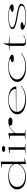

<svg xmlns="http://www.w3.org/2000/svg" viewBox="2468 -3254 800 5777"><g transform="rotate(-90 2868.5 -365.0)"><path d="M894 -745V-27H1006V-17L820 15V-159L810 -166Q786 -129 750 -96.5Q714 -64 666 -39Q618 -14 557 0.5Q496 15 421 15Q318 15 236.5 -16Q155 -47 107.5 -105.5Q60 -164 60 -247Q60 -331 109.5 -391Q159 -451 247.5 -483Q336 -515 452 -515Q536 -515 610 -498.5Q684 -482 739.5 -451Q795 -420 820 -376V-703H709V-714ZM479 -496Q376 -496 298.5 -466.5Q221 -437 177.5 -382Q134 -327 134 -250Q134 -173 176 -119.5Q218 -66 289.5 -37.5Q361 -9 450 -9Q530 -9 591.5 -27.5Q653 -46 698 -76.5Q743 -107 773 -144Q803 -181 820 -219V-314Q820 -344 798.5 -376.5Q777 -409 734.5 -435.5Q692 -462 628 -479Q564 -496 479 -496Z M1277 -609Q1251 -609 1231 -615.5Q1211 -622 1199.5 -633Q1188 -644 1188 -658Q1188 -673 1199.5 -684Q1211 -695 1231 -701Q1251 -707 1277 -707Q1304 -707 1324 -701Q1344 -695 1355.5 -684Q1367 -673 1367 -658Q1367 -644 1355.5 -633Q1344 -622 1324 -615.5Q1304 -609 1277 -609ZM1150 0V-10L1253 -20V-473H1141V-484L1326 -515V-20L1429 -10V0Z M1573 0V-10L1676 -21V-473H1564V-484L1749 -515V-353L1765 -345Q1802 -384 1837.5 -414Q1873 -444 1910 -465Q1954 -491 2002.5 -503Q2051 -515 2106 -515Q2141 -515 2167 -507Q2193 -499 2207.5 -484.5Q2222 -470 2222 -452Q2222 -434 2207.5 -420.5Q2193 -407 2167.5 -399Q2142 -391 2109 -391Q2069 -391 2040.5 -397Q2012 -403 1997.5 -414.5Q1983 -426 1983 -442Q1983 -448 1984.5 -452Q1986 -456 1987 -460.5Q1988 -465 1988 -468Q1988 -476 1971 -476Q1954 -476 1924 -460Q1894 -444 1856 -414Q1822 -387 1794.5 -358Q1767 -329 1749 -301V-21L1852 -10V0Z M2757 -515Q2884 -515 2972.5 -486.5Q3061 -458 3107.5 -404Q3154 -350 3154 -275H2391V-285L3080 -291Q3080 -356 3041 -403Q3002 -450 2928.5 -475.5Q2855 -501 2754 -501Q2648 -501 2566 -470Q2484 -439 2437.5 -383Q2391 -327 2391 -251Q2391 -199 2418 -155.5Q2445 -112 2493.5 -79.5Q2542 -47 2609.5 -28.5Q2677 -10 2757 -9Q2824 -7 2884 -14Q2944 -21 2995 -37Q3046 -53 3088 -78Q3130 -103 3162 -138L3172 -129Q3140 -94 3098 -67Q3056 -40 3002.5 -21.5Q2949 -3 2883.5 6Q2818 15 2738 15Q2642 15 2564.5 -4.5Q2487 -24 2432 -58.5Q2377 -93 2347 -141Q2317 -189 2317 -247Q2317 -307 2348.5 -355.5Q2380 -404 2438.5 -440Q2497 -476 2577.5 -495.5Q2658 -515 2757 -515Z M3723 15Q3595 15 3498.5 -18Q3402 -51 3347.5 -110.5Q3293 -170 3293 -247Q3293 -307 3326 -355.5Q3359 -404 3419 -440Q3479 -476 3561 -495.5Q3643 -515 3742 -515Q3816 -515 3882 -506.5Q3948 -498 4000.5 -482Q4053 -466 4082.5 -444.5Q4112 -423 4112 -396Q4112 -380 4096.5 -369.5Q4081 -359 4056 -353.5Q4031 -348 4001 -348Q3954 -348 3920.5 -360Q3887 -372 3887 -395Q3887 -407 3901 -417Q3915 -427 3940 -435Q3987 -449 3987 -458Q3987 -466 3957.5 -476Q3928 -486 3874 -493.5Q3820 -501 3748 -501Q3666 -501 3597 -483Q3528 -465 3476.5 -432Q3425 -399 3396 -354.5Q3367 -310 3367 -255Q3367 -201 3395.5 -155.5Q3424 -110 3476 -76.5Q3528 -43 3600.5 -24.5Q3673 -6 3759 -6Q3848 -6 3920.5 -21Q3993 -36 4049.5 -65Q4106 -94 4146 -138L4157 -129Q4125 -94 4083 -67Q4041 -40 3987.5 -21.5Q3934 -3 3868.5 6Q3803 15 3723 15Z M4496 15Q4434 15 4406 -6.5Q4378 -28 4378 -75V-480H4240V-490L4384 -500L4441 -664H4451V-502L4665 -490V-480H4451V-66Q4451 -32 4468.5 -18Q4486 -4 4523 -4Q4574 -4 4615.5 -21Q4657 -38 4703 -64L4707 -56Q4692 -44 4669 -32Q4646 -20 4618.5 -9Q4591 2 4559.5 8.5Q4528 15 4496 15Z M5253 15Q5161 15 5088.5 7.5Q5016 0 4965.5 -14Q4915 -28 4889.5 -48Q4864 -68 4864 -92Q4864 -111 4879.5 -123Q4895 -135 4921 -141.5Q4947 -148 4978 -148Q5008 -148 5033 -143Q5058 -138 5074 -128.5Q5090 -119 5090 -105Q5090 -93 5078 -83.5Q5066 -74 5044 -68Q5009 -59 4995.5 -53Q4982 -47 4982 -40Q4982 -31 5018.5 -21.5Q5055 -12 5116.5 -5.5Q5178 1 5253 1Q5357 1 5432.5 -13Q5508 -27 5548 -53.5Q5588 -80 5588 -118Q5588 -143 5554 -163Q5520 -183 5439.5 -202.5Q5359 -222 5221 -243Q5094 -265 5019 -287Q4944 -309 4912 -334Q4880 -359 4880 -389Q4880 -447 4983.5 -481Q5087 -515 5271 -515Q5371 -515 5451.5 -500Q5532 -485 5579.5 -459.5Q5627 -434 5627 -399Q5627 -383 5611 -373Q5595 -363 5569.5 -358Q5544 -353 5515 -353Q5494 -353 5473.5 -355.5Q5453 -358 5436 -363.5Q5419 -369 5409 -377.5Q5399 -386 5399 -396Q5399 -420 5458 -437Q5487 -445 5497.5 -450Q5508 -455 5508 -461Q5508 -468 5487.5 -475Q5467 -482 5433 -488Q5399 -494 5357.5 -497.5Q5316 -501 5274 -501Q5168 -501 5091.5 -488.5Q5015 -476 4974.5 -453Q4934 -430 4934 -399Q4934 -374 4965.5 -352.5Q4997 -331 5067.5 -311.5Q5138 -292 5253 -273Q5400 -249 5485.5 -227Q5571 -205 5608 -181.5Q5645 -158 5645 -127Q5645 -94 5619 -67.5Q5593 -41 5542 -22.5Q5491 -4 5418.5 5.5Q5346 15 5253 15Z"/></g></svg>

Font: Kalnia Expanded ExtraLight
Style: Regular
Weight: 250
Width: 7
Designer: Frida Medrano
Foundry: Frida Medrano
Version: Version 1.105